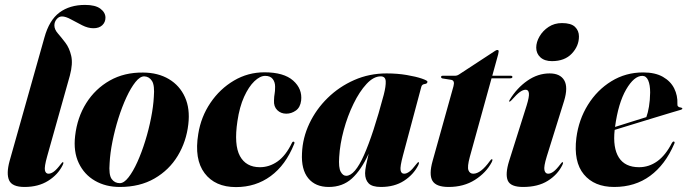

<svg xmlns="http://www.w3.org/2000/svg" viewBox="-20 -752 2799 782"><path d="M326.5 -732Q368.5 -732 389 -716.5Q409.5 -701 409.5 -680Q409.5 -661.5 396.5 -649.2Q383.5 -637 360.5 -637Q338.5 -637 314.8 -649Q291 -661 269.2 -673Q247.5 -685 232.5 -685Q220 -685 210.8 -674Q201.5 -663 201.5 -648.5Q201.5 -632 215.8 -615.8Q230 -599.5 246.2 -578.2Q262.5 -557 270 -524.8Q277.5 -492.5 264.5 -444L172 -115Q160 -72 163 -58.2Q166 -44.5 177.5 -44.5Q187.5 -44.5 199.2 -53Q211 -61.5 228 -84Q234 -92 236 -91.5Q241 -91.5 235 -79Q216 -40.5 176 -15.5Q136 9.5 80 9.5Q29.5 9.5 17.2 -17.5Q5 -44.5 19 -96L161 -599.5Q180.5 -670 222.2 -701Q264 -732 326.5 -732Z M563 -456.5Q624 -456 668 -429.8Q712 -403.5 733.2 -356.5Q754.5 -309.5 747 -246Q739 -175.5 704 -117.5Q669 -59.5 609.2 -25Q549.5 9.5 468 9.5Q410.5 9.5 366.8 -15.8Q323 -41 300.8 -87.8Q278.5 -134.5 286 -198.5Q294.5 -273.5 331.2 -332Q368 -390.5 427.2 -424Q486.5 -457.5 563 -456.5ZM468 -6Q485 -6 503.5 -29.8Q522 -53.5 539.5 -92.2Q557 -131 571.5 -177.8Q586 -224.5 595.2 -271.5Q604.5 -318.5 606.5 -357Q610.5 -404 599.2 -422Q588 -440 568 -441Q550.5 -441.5 531.8 -418Q513 -394.5 495 -355.8Q477 -317 462.2 -270Q447.5 -223 438 -175.5Q428.5 -128 426.5 -88Q422.5 -40 434.8 -23Q447 -6 468 -6Z M1060 -443Q1039 -443 1016 -421Q993 -399 974.2 -357.8Q955.5 -316.5 947 -258.5Q932.5 -162 957.2 -116.5Q982 -71 1038.5 -71Q1077 -71 1110.5 -94.5Q1144 -118 1169 -170Q1172 -176 1176 -175Q1181.5 -173.5 1178 -165.5Q1143.5 -79.5 1082.5 -34.8Q1021.5 10 941 10Q856 10 813.2 -46.8Q770.5 -103.5 787.5 -206.5Q798.5 -276 837 -333Q875.5 -390 932.8 -423.8Q990 -457.5 1057 -457.5Q1136 -457.5 1174 -423.8Q1212 -390 1206.5 -342.5Q1203 -314.5 1185 -301.8Q1167 -289 1146 -289Q1124 -289 1109.2 -303.5Q1094.5 -318 1096 -343Q1096.5 -360.5 1098.5 -370Q1100.5 -379.5 1100.5 -399Q1100.5 -417.5 1090.8 -430.2Q1081 -443 1060 -443Z M1621 -118Q1609 -73 1611.5 -58.8Q1614 -44.5 1626 -44.5Q1636 -44.5 1647.5 -53Q1659 -61.5 1676 -84Q1682 -92 1684.5 -91.5Q1689 -91.5 1683.5 -79Q1664 -40.5 1625.2 -15.5Q1586.5 9.5 1531.5 9.5Q1496 9.5 1481.5 -5.2Q1467 -20 1467 -46.5Q1467 -58.5 1471.2 -80Q1475.5 -101.5 1481.5 -126Q1451.5 -60 1413.5 -25.2Q1375.5 9.5 1319 9.5Q1264.5 9.5 1235.5 -26Q1206.5 -61.5 1210 -128Q1212.5 -190.5 1240 -248.8Q1267.5 -307 1314.5 -353Q1361.5 -399 1422.8 -426Q1484 -453 1554.5 -453Q1598.5 -453 1636.5 -446.5Q1674.5 -440 1697.8 -432Q1721 -424 1721 -419.5Q1721 -411 1709.8 -409.8Q1698.5 -408.5 1696 -398.5ZM1361.5 -112.5Q1358.5 -69.5 1367.5 -52.8Q1376.5 -36 1390 -36Q1425 -36 1462.5 -120.2Q1500 -204.5 1543 -366Q1552 -401 1551 -421Q1550 -441 1530.5 -441Q1501.5 -441 1472.8 -410Q1444 -379 1419.8 -329.2Q1395.5 -279.5 1380 -222.2Q1364.5 -165 1361.5 -112.5Z M1817 -427 1782 -432.5Q1776.5 -434 1776.5 -438.5Q1776.5 -443.5 1783 -443.5H1834.5Q1841.5 -443.5 1848.5 -448L1996 -544.5Q2001 -548.5 2006.5 -548.5Q2011 -548.5 2011 -542Q2011 -538.5 2009 -530.5L1985 -443.5H2060.5Q2067 -443.5 2067 -438.5Q2067 -433 2057.5 -433H1982L1893.5 -113Q1882.5 -72.5 1888 -58.5Q1893.5 -44.5 1907.5 -44.5Q1938 -44.5 1975 -96Q1980.5 -104 1983.5 -103.5Q1988.5 -103.5 1982.5 -91Q1960 -48.5 1914.5 -19.5Q1869 9.5 1807 9.5Q1756 9.5 1741.2 -15.8Q1726.5 -41 1742 -96.5L1827 -401Q1833.5 -424.5 1817 -427Z M2228 -503Q2198 -503 2181 -518.5Q2164 -534 2164 -558Q2164 -580.5 2177.5 -603.8Q2191 -627 2214.5 -642.5Q2238 -658 2269 -658Q2306 -658 2322 -642.5Q2338 -627 2338 -603.5Q2338 -564.5 2309 -533.8Q2280 -503 2228 -503ZM2207 -115Q2194 -73 2197.5 -58.8Q2201 -44.5 2212.5 -44.5Q2222.5 -44.5 2234.2 -53Q2246 -61.5 2263 -84Q2269 -92 2271 -91.5Q2276 -91.5 2270 -79Q2251 -40.5 2211 -15.5Q2171 9.5 2110.5 9.5Q2059.5 9.5 2048.2 -16.5Q2037 -42.5 2053.5 -96L2125 -322.5Q2136 -358 2134.2 -372.2Q2132.5 -386.5 2121 -386.5Q2110.5 -386.5 2097.8 -377.5Q2085 -368.5 2063 -343.5Q2057.5 -338 2055 -338Q2051.5 -338.5 2056 -345.5Q2085 -393.5 2127.8 -423.2Q2170.5 -453 2218.5 -453Q2261.5 -453 2278 -425Q2294.5 -397 2277.5 -341Z M2726 -166Q2689.5 -81 2628 -35.8Q2566.5 9.5 2481.5 9.5Q2400.5 9.5 2358 -41.8Q2315.5 -93 2327.5 -190.5Q2337 -264.5 2374.5 -325Q2412 -385.5 2470.2 -421.2Q2528.5 -457 2599.5 -457Q2648.5 -457 2680 -439Q2711.5 -421 2726 -391.8Q2740.5 -362.5 2739 -329Q2737.5 -315.5 2753 -314Q2759 -313 2759 -310Q2759.5 -307 2753.5 -305Q2745 -302.5 2715.5 -293.8Q2686 -285 2645.2 -272.5Q2604.5 -260 2561.8 -247Q2519 -234 2483.5 -223Q2475.5 -150 2500.5 -110.5Q2525.5 -71 2583 -71Q2623 -71 2657 -95.2Q2691 -119.5 2717 -170.5Q2721 -176.5 2724.5 -175.5Q2730 -174.5 2726 -166ZM2596 -443Q2562.5 -443 2530.2 -387.5Q2498 -332 2485 -235Q2518 -245.5 2553.2 -256.5Q2588.5 -267.5 2612.5 -275Q2619 -292.5 2623.2 -317.8Q2627.5 -343 2628 -375Q2628 -406.5 2620 -424.8Q2612 -443 2596 -443Z"/></svg>

Font: Fraunces 144pt
Style: Bold Italic
Weight: 700
Italic angle: -16°
Version: Version 1.000;[b76b70a41]